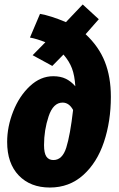

<svg xmlns="http://www.w3.org/2000/svg" viewBox="-20 -821 533 859"><path d="M476 -388Q476 -278 445 -185.5Q414 -93 352 -37.5Q290 18 203 18Q116 18 64 -36Q12 -90 12 -186Q12 -254 39 -322.5Q66 -391 113.5 -435.5Q161 -480 218 -480Q251 -480 274.5 -468.5Q298 -457 317 -435Q314 -483 302 -515Q290 -547 264 -577L214 -526L126 -574L183 -632Q146 -647 114 -653L159 -759Q206 -751 275 -722L350 -801L422 -735L363 -668Q422 -613 449 -545Q476 -477 476 -388ZM307 -329Q289 -362 260 -362Q218 -362 197.5 -300.5Q177 -239 177 -172Q177 -136 187.5 -120.5Q198 -105 219 -105Q259 -105 276.5 -160.5Q294 -216 307 -329Z"/></svg>

Font: Fira Sans Extra Condensed ExtraBold
Style: Italic
Weight: 800
Width: 3
Italic angle: -8°
Designer: Carrois Corporate & Edenspiekermann AG
Foundry: Carrois Corporate GbR & Edenspiekermann AG
Version: Version 4.203